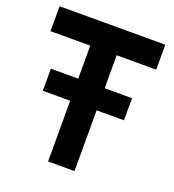

<svg xmlns="http://www.w3.org/2000/svg" viewBox="-133 -836 851 940"><g transform="rotate(20 292.0 -366.5)"><path d="M567.4 -603.5Q567.4 -636.7 567.4 -733.4Q429.7 -733.4 16.6 -733.4Q16.6 -724.6 16.6 -700.2Q16.6 -676.8 16.6 -603.5Q68.4 -603.5 223.6 -603.5Q223.6 -560.5 223.6 -431.6Q188.5 -431.6 81.1 -431.6Q81.1 -403.3 81.1 -316.4Q117.2 -316.4 223.6 -316.4Q223.6 -237.3 223.6 0Q257.8 0 361.3 0Q361.3 -79.1 361.3 -316.4Q396.5 -316.4 503.9 -316.4Q503.9 -344.7 503.9 -431.6Q467.8 -431.6 361.3 -431.6Q361.3 -474.6 361.3 -603.5Q412.1 -603.5 567.4 -603.5Z"/></g></svg>

Font: BM-Biotif
Style: Bold
Weight: 400
Designer: Deni Anggara
Version: Version 1.000;PS 001.000;hotconv 1.0.88;makeotf.lib2.5.64776